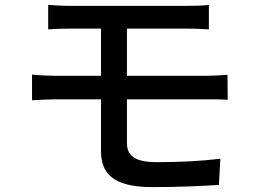

<svg xmlns="http://www.w3.org/2000/svg" viewBox="-20 -741 1040 785"><path d="M177 -721V-621C205 -623 235 -624 270 -624H393V-431H212C183 -431 139 -433 111 -436V-331C140 -333 185 -335 212 -335H393V-124C393 -34 439 24 604 24C699 24 802 20 875 15L881 -92C798 -82 713 -78 621 -78C534 -78 499 -103 499 -156V-335H823C845 -335 885 -335 911 -333L910 -435C886 -433 842 -431 821 -431H499V-624H748C784 -624 809 -622 834 -621V-721C811 -718 781 -717 748 -717H270C235 -717 205 -719 177 -721Z"/></svg>

Font: DAIFUKU Sans JP Medium
Style: Regular
Weight: 500
Designer: Original font ‘Source Han Sans JP’ : Ryoko NISHIZUKA  (kana, bopomofo & ideographs); Paul D. Hunt (Latin, Greek & Cyrill
Foundry: Daifuku
Version: Version 1.000